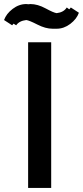

<svg xmlns="http://www.w3.org/2000/svg" viewBox="-31 -929 410 949"><path d="M29 -804 -11 -830Q0 -861 31.5 -885Q63 -909 99 -909Q107 -909 110 -908Q113 -909 119 -909Q155 -909 194.5 -887.5Q234 -866 249 -864Q284 -868 299 -892L311 -883Q315 -886 319 -892L359 -866Q348 -835 316.5 -811Q285 -787 249 -787H229Q194 -787 154 -807.5Q114 -828 99 -830Q64 -826 49 -804L36 -812ZM108 0V-720H222V0Z"/></svg>

Font: Convergence
Style: Regular
Weight: 400
Designer: Nicolas Silva and John Vargas
Foundry: Nicolas Silva and Jonh Vargas
Version: Version 1.002